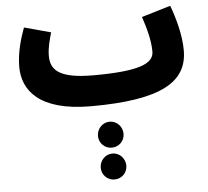

<svg xmlns="http://www.w3.org/2000/svg" viewBox="-59 -535 1100 1016"><g transform="rotate(-5 491.5 -27.0)"><path d="M418 21C796 21 933 -65 933 -231C933 -311 908 -402 882 -472L728 -426C750 -360 767 -297 767 -239C767 -174 685 -141 444 -141C255 -141 219 -194 219 -265C219 -306 231 -349 242 -387L101 -425C82 -374 58 -298 58 -219C58 -96 142 21 418 21ZM509 249C547 249 577 219 577 181C577 143 547 111 509 111C471 111 441 143 441 181C441 219 471 249 509 249ZM509 418C547 418 577 388 577 350C577 312 547 280 509 280C471 280 441 312 441 350C441 388 471 418 509 418Z"/></g></svg>

Font: Noto Sans Arabic ExtCond Blk
Style: Regular
Weight: 900
Width: 2
Designer: Monotype Design Team, Nadine Chahine, Nizar Qandah and Khaled Hosny
Foundry: Monotype Imaging Inc.
Version: Version 2.012